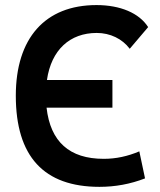

<svg xmlns="http://www.w3.org/2000/svg" viewBox="-20 -723 626 753"><path d="M370.1 9.8C431.6 9.8 491.2 -1 548.8 -23.4L526.4 -129.4C480.5 -109.9 434.6 -100.1 386.7 -100.1C252.4 -100.1 177.7 -167 162.6 -300.8H420.9V-409.2H164.1C181.2 -527.8 254.4 -593.8 359.4 -593.8C412.1 -593.8 459.5 -570.8 488.8 -531.7L561 -616.7C525.9 -671.9 451.7 -703.1 358.4 -703.1C156.7 -703.1 42 -573.2 42 -347.7C42 -109.4 151.9 9.8 370.1 9.8Z"/></svg>

Font: Cascadia Mono SemiBold
Style: Regular
Weight: 600
Monospace: yes
Designer: Aaron Bell
Foundry: Saja Typeworks
Version: Version 2404.023